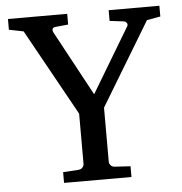

<svg xmlns="http://www.w3.org/2000/svg" viewBox="-50 -719 725 766"><g transform="rotate(-5 313.0 -335.5)"><path d="M562 -618.2 360.8 -285.2V-68.8Q360.8 -61.5 366.2 -54.7Q371.6 -47.9 381.8 -46.9L445.8 -43V0H175.8V-43L237.8 -46.9Q248.5 -47.9 254.2 -54.7Q259.8 -61.5 259.8 -68.8V-270L67.9 -616.2L9.8 -627.9V-670.9H247.1V-627.9L196.8 -623Q185.1 -621.6 183.6 -615.2Q182.1 -608.9 185.1 -603L326.2 -341.8L481 -600.1Q485.4 -607.4 481 -613.8Q476.6 -620.1 469.2 -621.1L413.1 -627.9V-670.9H616.2V-627.9Z"/></g></svg>

Font: Charis SIL Viet
Style: Regular
Weight: 400
Foundry: SIL International
Version: Version 5.000